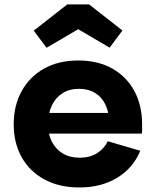

<svg xmlns="http://www.w3.org/2000/svg" viewBox="-20 -836 701 868"><path d="M339 11.5Q247.5 11.5 180.8 -24.8Q114 -61 78 -125.2Q42 -189.5 42 -274Q42 -359 78 -424.2Q114 -489.5 179.5 -526Q245 -562.5 334 -562.5Q423 -562.5 487.8 -526Q552.5 -489.5 587.5 -424.5Q622.5 -359.5 622.5 -273.5Q622.5 -259.5 622.5 -249.5Q622.5 -239.5 621.5 -232H471.5Q473 -243 473.2 -254.5Q473.5 -266 473.5 -280.5Q473.5 -326.5 457.5 -361.2Q441.5 -396 410.8 -415.2Q380 -434.5 336.5 -434.5Q294.5 -434.5 263 -414.8Q231.5 -395 214.2 -358.8Q197 -322.5 197 -274Q197 -229.5 214.5 -195.5Q232 -161.5 263.8 -142.2Q295.5 -123 340 -123Q385.5 -123 418.2 -143.2Q451 -163.5 467 -197.5L614 -154.5Q583 -77.5 510.8 -33Q438.5 11.5 339 11.5ZM138.5 -232V-325.5H532L548.5 -232ZM383 -816 533.5 -698 475.5 -620.5 333.5 -704 190.5 -620 132.5 -697.5 284 -816Z"/></svg>

Font: Hepta Slab
Style: Bold
Weight: 700
Designer: Michael LaGattuta
Foundry: Michael LaGattuta
Version: Version 1.100